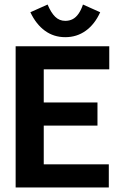

<svg xmlns="http://www.w3.org/2000/svg" viewBox="-20 -827 540 847"><path d="M49 0V-623H462V-521H173V-375H410V-273H173V-102H460V0ZM346 -807 422 -773Q398 -720 358.5 -691.5Q319 -663 268 -663Q217 -663 178 -691.5Q139 -720 114 -773L190 -807Q205 -771 223.5 -753Q242 -735 268 -735Q286 -735 300.5 -742.5Q315 -750 326.5 -766.5Q338 -783 346 -807Z"/></svg>

Font: Inconsolata ExtraBold
Style: Regular
Weight: 800
Designer: Raph Levien, Cyreal, Brenton Simpson
Foundry: Raph Levien, Cyreal, Google
Version: Version 3.001